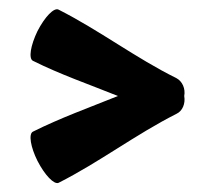

<svg xmlns="http://www.w3.org/2000/svg" viewBox="-20 -477 464 420"><path d="M366 -306C277 -350 197 -411 108 -456C98 -461 78 -440 62 -409C47 -378 42 -349 52 -344C112 -314 176 -292 238 -267C176 -242 112 -219 52 -189C42 -184 47 -155 62 -125C78 -94 98 -73 108 -77C197 -122 277 -183 366 -228C379 -234 386 -250 383 -267C386 -283 379 -299 366 -306Z"/></svg>

Font: Nupuram
Style: Bold
Weight: 700
Designer: Santhosh Thottingal (santhosh.thottingal@gmail.com)
Foundry: SMC
Version: Version 1.000